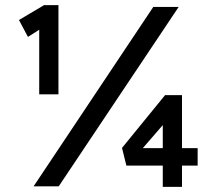

<svg xmlns="http://www.w3.org/2000/svg" viewBox="-20 -727 833 749"><path d="M133 -359V-611L89 -583L54 -649L152 -707H208V-359H171ZM111 0 578 -700H677L209 0ZM456 -150 624 -356H690V-149H751V-81H690V2H615V-81H473ZM537 -149H615V-239Z"/></svg>

Font: Easer Grotesk
Style: Regular
Weight: 400
Designer: Boardeaser, Bonnie Shaver-Troup, Thomas Jockin
Foundry: Lexend
Version: Version 1.008;Glyphs 3.1.2 (3151)